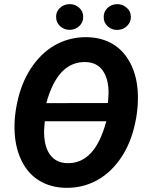

<svg xmlns="http://www.w3.org/2000/svg" viewBox="-20 -901 712 931"><path d="M297.9 9.8Q226.6 8.3 172.4 -23.9Q118.2 -56.2 87.2 -116.5Q56.2 -176.8 51.3 -254.4Q45.9 -334.5 68.4 -425.3Q90.8 -516.1 140.6 -585Q190.4 -653.8 257.6 -688Q324.7 -722.2 402.8 -720.7Q473.6 -719.2 527.1 -687.3Q580.6 -655.3 612.1 -594.5Q643.6 -533.7 647.9 -455.6Q652.8 -369.6 629.4 -278.8Q606 -188 556.6 -121.6Q507.3 -55.2 441.2 -22Q375 11.2 297.9 9.8ZM304.2 -109.9Q370.1 -107.4 418 -156Q465.8 -204.6 495.6 -313H197.3L193.8 -269Q192.4 -194.8 220.9 -153.3Q249.5 -111.8 304.2 -109.9ZM396.5 -600.1Q259.8 -604.5 204.6 -400.9L503.4 -401.4L506.3 -444.8Q507.8 -515.1 479.7 -556.6Q451.7 -598.1 396.5 -600.1ZM252 -816.9Q251 -843.3 269.5 -861.6Q288.1 -879.9 315.9 -880.9Q343.3 -881.8 363.3 -864Q383.3 -846.2 383.3 -819.8Q384.3 -793.9 365.5 -775.6Q346.7 -757.3 319.3 -756.3Q293.5 -755.4 273.2 -772.7Q252.9 -790 252 -816.9ZM482.9 -816.9Q481.9 -843.3 500.5 -861.6Q519 -879.9 546.4 -880.9Q572.3 -881.8 593 -864.7Q613.8 -847.7 614.7 -819.8Q614.7 -793.5 596.2 -775.1Q577.6 -756.8 550.3 -755.9Q522.9 -754.9 502.9 -772.7Q482.9 -790.5 482.9 -816.9Z"/></svg>

Font: RobotoInd
Style: Bold Italic
Weight: 700
Italic angle: -12°
Designer: Google
Version: Version 2.001150; 2014